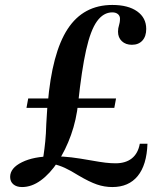

<svg xmlns="http://www.w3.org/2000/svg" viewBox="-20 -744 631 776"><path d="M69 12Q47 12 34 1Q21 -10 21 -29Q21 -65 69 -88.5Q117 -112 190 -112L146 -62Q152 -90 156 -116.5Q160 -143 163 -173Q166 -203 167 -242Q169 -274 170 -291Q171 -308 171.5 -314Q172 -320 172 -321Q172 -322 172 -321.5Q172 -321 173 -325Q190 -530 253.5 -627Q317 -724 434 -724Q498 -724 534.5 -698Q571 -672 571 -627Q571 -597 555.5 -580Q540 -563 513 -563Q488 -563 472.5 -577.5Q457 -592 457 -616Q457 -623 458 -629.5Q459 -636 462 -646Q464 -653 464.5 -659Q465 -665 465 -668Q465 -680 456.5 -687Q448 -694 434 -694Q398 -694 372 -658Q346 -622 328 -541.5Q310 -461 296 -329Q289 -260 267 -198.5Q245 -137 213.5 -89.5Q182 -42 145 -15Q108 12 69 12ZM434 12Q402 12 371.5 1.5Q341 -9 297 -35Q265 -55 242 -65.5Q219 -76 196 -81L202 -112Q236 -112 268.5 -108Q301 -104 346 -96Q385 -89 406.5 -86.5Q428 -84 447 -84Q488 -84 513 -104Q538 -124 545 -163H576Q573 -77 536.5 -32.5Q500 12 434 12ZM87 -308 94 -346H202L197 -308ZM242 -308 250 -346H449L442 -308Z"/></svg>

Font: Baskervville SemiBold
Style: Regular
Weight: 600
Version: Version 1.100